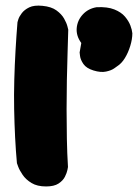

<svg xmlns="http://www.w3.org/2000/svg" viewBox="-20 -671 497 692"><path d="M146 1Q114 1 93.5 -11.5Q73 -24 61.5 -41Q50 -58 45.5 -70.5Q41 -83 41 -83Q37 -126 34.5 -175.5Q32 -225 31 -277.5Q30 -330 31.5 -383.5Q33 -437 36 -489.5Q39 -542 43 -591Q43 -591 46 -601Q49 -611 58.5 -623.5Q68 -636 85.5 -644.5Q103 -653 133 -650Q165 -647 183.5 -633.5Q202 -620 211 -604Q220 -588 223 -576Q226 -564 226 -564Q225 -526 223.5 -479.5Q222 -433 221 -382Q220 -331 220 -277.5Q220 -224 221 -171Q222 -118 225 -69Q225 -69 223 -58.5Q221 -48 214 -34Q207 -20 191 -9.5Q175 1 146 1ZM317 -417Q291 -425 280.5 -440.5Q270 -456 268.5 -469Q267 -482 267 -482L273 -516Q254 -542 256.5 -570Q259 -598 278.5 -619Q298 -640 328 -645Q367 -647 392 -637Q417 -627 430.5 -611Q444 -595 450 -579Q456 -563 457 -551Q457 -530 449.5 -505.5Q442 -481 430 -461.5Q418 -442 402 -432Q402 -432 391.5 -424.5Q381 -417 362 -413Q343 -409 317 -417Z"/></svg>

Font: Sour Gummy Black
Style: Regular
Weight: 900
Designer: Stefie Justprince
Foundry: Eifetstype
Version: Version 1.000